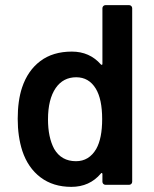

<svg xmlns="http://www.w3.org/2000/svg" viewBox="-20 -720 599 748"><path d="M391 -700H483Q488 -700 491.5 -696.5Q495 -693 495 -688V-12Q495 -7 491.5 -3.5Q488 0 483 0H391Q386 0 382.5 -3.5Q379 -7 379 -12V-42Q379 -45 377 -46Q375 -47 373 -44Q329 8 258 8Q187 8 138 -29Q89 -66 67 -132Q49 -188 49 -257Q49 -328 66 -379Q88 -445 137 -482Q186 -519 260 -519Q329 -519 373 -469Q375 -467 377 -467.5Q379 -468 379 -471V-688Q379 -693 382.5 -696.5Q386 -700 391 -700ZM378 -256Q378 -334 353 -375Q326 -419 277 -419Q226 -419 197 -377Q167 -333 167 -255Q167 -185 191 -140Q219 -92 276 -92Q327 -92 355 -140Q378 -181 378 -256Z"/></svg>

Font: Amber EN SemiBold
Style: Regular
Weight: 600
Designer: Jeremy Tribby
Foundry: Tribby Type
Version: Version 1.408 November 24, 2021